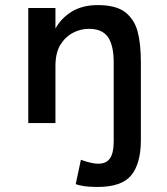

<svg xmlns="http://www.w3.org/2000/svg" viewBox="-20 -491 668 766"><path d="M311.5 251Q289.1 247.1 282.2 243.2Q289.1 210.9 302.7 146.5Q345.7 162.1 372.1 162.1Q404.3 162.1 418.9 140.6Q433.6 119.1 433.6 73.2Q433.6 -32.2 433.6 -243.2Q433.6 -308.6 411.1 -342.8Q387.7 -376 335 -376Q301.8 -376 271.5 -360.4Q240.2 -343.8 219.7 -310.5Q201.2 -278.3 201.2 -227.5Q201.2 -152.3 201.2 0Q173.8 0 92.8 0Q92.8 -115.2 92.8 -459Q120.1 -459 201.2 -459Q201.2 -438.5 201.2 -377Q222.7 -417 265.6 -444.3Q308.6 -470.7 370.1 -470.7Q442.4 -470.7 479.5 -442.4Q516.6 -413.1 529.3 -364.3Q542 -316.4 542 -242.2Q542 -138.7 542 67.4Q542 161.1 503.9 208Q465.8 254.9 369.1 254.9Q335.9 254.9 311.5 251Z"/></svg>

Font: Alata=Ham
Style: Regular
Weight: 400
Designer: Spyros Zevelakis, Eben Sorkin
Version: Version 1.004